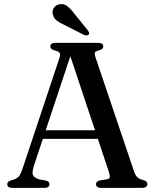

<svg xmlns="http://www.w3.org/2000/svg" viewBox="-20 -907 750 927"><path d="M172 -278H469.5L472.5 -236.5H167.5ZM219 -17.5Q219 -10 213.2 -5Q207.5 0 194.5 0H40Q27 0 21 -4.8Q15 -9.5 15 -17.5Q15 -23.5 18.8 -27.8Q22.5 -32 33 -36L52.5 -42.5Q66.5 -48.5 74 -59.2Q81.5 -70 90.5 -97.5L266 -624Q272 -642 268.8 -650Q265.5 -658 247.5 -662.5Q234 -666 228.5 -670.8Q223 -675.5 223 -683Q223 -691 229.2 -695.5Q235.5 -700 248 -700H454Q466.5 -700 472.5 -695.5Q478.5 -691 478.5 -683Q478.5 -675.5 473.2 -670.8Q468 -666 455 -663Q441 -659.5 438.2 -653.5Q435.5 -647.5 440 -633.5L626 -83Q632.5 -62.5 642 -52.5Q651.5 -42.5 669 -38.5Q682.5 -34.5 687 -30Q691.5 -25.5 691.5 -17.5Q691.5 -10 685.2 -5Q679 0 666.5 0H468Q455.5 0 449.5 -5Q443.5 -10 443.5 -17.5Q443.5 -24.5 448 -29Q452.5 -33.5 462.5 -36L497.5 -41.5Q510 -44.5 510.5 -52.8Q511 -61 505 -79L313.5 -654L328 -661L142.5 -103Q137 -84.5 137 -73Q137 -61.5 144.5 -54.2Q152 -47 167 -41.5L200 -35.5Q210 -33 214.5 -29Q219 -25 219 -17.5ZM337.5 -842.5 404.5 -760Q408 -755 410 -749.8Q412 -744.5 408 -740Q404 -736.5 398 -736Q392 -735.5 386.5 -738L290 -787Q267.5 -797 253 -808.5Q238.5 -820 235 -838.5Q230.5 -853 239.2 -867.5Q248 -882 266 -886Q287 -890.5 303.8 -878Q320.5 -865.5 337.5 -842.5Z"/></svg>

Font: Fraunces 17pt
Style: Regular
Weight: 400
Version: Version 1.000;[b76b70a41]